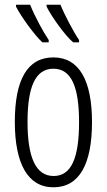

<svg xmlns="http://www.w3.org/2000/svg" viewBox="-20 -786 453 816"><path d="M237 -766H178V-758C198 -717 257 -634 291 -606H316V-616C295 -646 253 -725 237 -766ZM108 -766H48V-758C69 -716 128 -635 160 -606H187V-616C165 -648 128 -716 108 -766ZM371 -267C371 -443 317 -542 207 -542C95 -542 43 -445 43 -268C43 -91 98 10 207 10C318 10 371 -90 371 -267ZM97 -268C97 -416 130 -494 207 -494C285 -494 316 -413 316 -267C316 -112 282 -38 208 -38C132 -38 97 -117 97 -268Z"/></svg>

Font: Noto Sans Display Condensed Light
Style: Regular
Weight: 300
Width: 3
Designer: Monotype Design Team
Foundry: Monotype Imaging Inc.
Version: Version 1.900